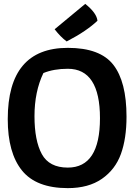

<svg xmlns="http://www.w3.org/2000/svg" viewBox="-20 -959 687 991"><path d="M330 -94Q496 -94 496 -349Q496 -604 330 -604Q258 -604 204 -582Q158 -486 158 -359.5Q158 -233 196 -163.5Q234 -94 330 -94ZM330 -712Q497 -712 565 -624.5Q633 -537 633 -357Q633 -244 604 -164Q575 -84 506 -36Q437 12 330 12Q167 12 93.5 -79Q20 -170 20 -344Q20 -712 330 -712ZM262 -808 420 -939Q479 -892 483 -852Q457 -827 417.5 -800Q378 -773 324 -745Q292 -769 262 -808Z"/></svg>

Font: Inika
Style: Bold
Weight: 700
Version: Version 1.001